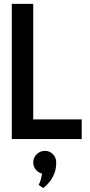

<svg xmlns="http://www.w3.org/2000/svg" viewBox="-20 -720 464 994"><path d="M180 237 204 254Q203 254 213 246Q223 238 236.5 221.5Q250 205 260.5 180Q271 155 271 121Q271 96 254 78.5Q237 61 213 61Q188 61 170 78.5Q152 96 152 121Q152 142 165 158Q178 174 198 179Q195 194 191.5 208.5Q188 223 180 237ZM41 0H403V-102H152V-700H41Z"/></svg>

Font: Advent Pro
Style: Bold
Weight: 700
Designer: VivaRado, Andreas Kalpakidis
Foundry: VivaRado, Andreas Kalpakidis
Version: Version 3.000